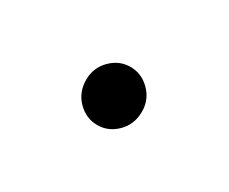

<svg xmlns="http://www.w3.org/2000/svg" viewBox="-33 -376 249 209"><g transform="rotate(30 91.0 -271.5)"><path d="M126 -272Q126 -256 115.5 -245.5Q105 -235 91 -235Q77 -235 66.5 -245.5Q56 -256 56 -272Q56 -287 66.5 -297.5Q77 -308 91 -308Q105 -308 115.5 -297.5Q126 -287 126 -272Z"/></g></svg>

Font: TypoPRO Montserrat
Style: Regular
Weight: 275
Designer: Julieta Ulanovsky
Foundry: Julieta Ulanovsky
Version: Version 6.001